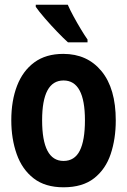

<svg xmlns="http://www.w3.org/2000/svg" viewBox="-20 -786 540 816"><path d="M250 10Q172 10 123 -28Q74 -66 51 -131Q28 -196 28 -275Q28 -358 52.5 -421.5Q77 -485 126 -521Q175 -557 249 -557Q351 -557 411.5 -483.5Q472 -410 472 -274Q472 -196 450.5 -131.5Q429 -67 380 -28.5Q331 10 250 10ZM250 -102Q297 -102 319 -145.5Q341 -189 341 -275Q341 -444 250 -444Q159 -444 159 -275Q159 -102 250 -102ZM269 -606Q251 -622 223.5 -650.5Q196 -679 170.5 -708.5Q145 -738 132 -757V-766H268Q277 -745 292.5 -716.5Q308 -688 324 -661.5Q340 -635 352 -618V-606Z"/></svg>

Font: Noto Sans Mono ExtraCondensed
Style: Bold
Weight: 700
Width: 2
Designer: Monotype Design Team
Foundry: Monotype Imaging Inc.
Version: Version 2.014